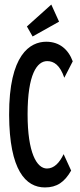

<svg xmlns="http://www.w3.org/2000/svg" viewBox="-20 -812 353 842"><path d="M123 -652 239 -717 205 -792 98 -696ZM177 10C229 10 263 -13 292 -64L259 -136C241 -98 217 -73 186 -73C141 -73 101 -142 101 -311C101 -486 142 -544 187 -544C216 -544 243 -527 262 -471L299 -543C280 -595 241 -629 183 -629C112 -629 19 -573 20 -308C21 -65 93 10 177 10Z"/></svg>

Font: Inconsolata ExtraCondensed
Style: Bold
Weight: 700
Width: 2
Monospace: yes
Designer: Raph Levien, Cyreal, Brenton Simpson
Foundry: Raph Levien, Cyreal, Google
Version: Version 3.100